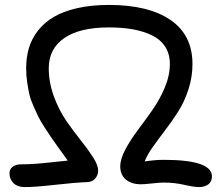

<svg xmlns="http://www.w3.org/2000/svg" viewBox="-20 -760 888 771"><path d="M77.1 -8.8Q49.3 -9.3 33.7 -25.1Q18.1 -41 18.1 -64Q18.1 -80.6 30.8 -90.3Q43.5 -100.1 64.9 -100.1Q93.8 -100.1 123.3 -102.3Q152.8 -104.5 192.6 -108.9Q232.4 -113.3 252 -115.2Q243.2 -127.4 219.5 -160.4Q195.8 -193.4 187.3 -205.6Q178.7 -217.8 160.2 -246.6Q141.6 -275.4 134.3 -290.8Q127 -306.2 114.7 -333.3Q102.5 -360.4 97.9 -381.3Q93.3 -402.3 89.1 -429.9Q85 -457.5 85 -485.8Q85 -529.8 96.2 -567.4Q107.4 -605 132.6 -637.2Q157.7 -669.4 195.8 -691.9Q233.9 -714.4 290 -727.3Q346.2 -740.2 417 -740.2Q576.7 -740.2 664.8 -679.7Q752.9 -619.1 752.9 -502.9Q752.9 -450.7 736.8 -401.1Q720.7 -351.6 695.6 -312Q670.4 -272.5 644.5 -238.8Q618.7 -205.1 594.5 -171.1Q570.3 -137.2 561 -111.8Q604.5 -118.2 637.2 -118.2Q831.1 -118.2 831.1 -51.8Q831.1 -30.8 816.7 -19.8Q802.2 -8.8 778.8 -8.8Q758.8 -8.8 719.7 -17.8Q680.7 -26.9 637.2 -26.9Q620.6 -26.9 590.3 -23.4Q560.1 -20 545.9 -20Q507.8 -20 485.4 -39.1Q462.9 -58.1 462.9 -91.8Q462.9 -121.6 483.4 -159.9Q503.9 -198.2 533.2 -237.3Q562.5 -276.4 591.8 -317.9Q621.1 -359.4 641.6 -408.2Q662.1 -457 662.1 -502.9Q662.1 -543 643.6 -572Q625 -601.1 591.1 -617.7Q557.1 -634.3 514.2 -642.1Q471.2 -649.9 417 -649.9Q299.8 -649.9 237.8 -606.9Q175.8 -564 175.8 -485.8Q175.8 -428.7 196.3 -373Q216.8 -317.4 245.8 -275.4Q274.9 -233.4 304 -197Q333 -160.6 353.5 -128.9Q374 -97.2 374 -75.2Q374 -56.2 362.1 -42.7Q350.1 -29.3 331.1 -28.8Q281.2 -26.9 199.2 -17.6Q117.2 -8.3 77.1 -8.8Z"/></svg>

Font: Shantell Sans Irregular Bouncy
Style: Regular
Weight: 400
Designer: Stephen Nixon, Anya Danilova, Shantell Martin
Foundry: Arrow Type
Version: Version 1.006;[9816181b4]